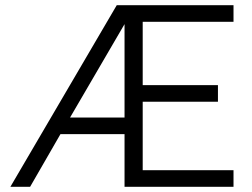

<svg xmlns="http://www.w3.org/2000/svg" viewBox="-20 -720 970 740"><path d="M430 -700H880V-636H530V-392H820V-328H530V-64H880V0H460V-203H213L96 0H20ZM460 -267V-627L250 -267Z"/></svg>

Font: PT Root UI Web
Style: Regular
Weight: 400
Designer: Vitaly Kuzmin
Foundry: ParaType Ltd.
Version: Version 1.000W